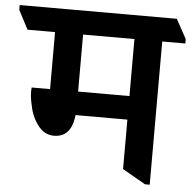

<svg xmlns="http://www.w3.org/2000/svg" viewBox="-95 -714 814 812"><g transform="rotate(5 312.0 -308.5)"><path d="M668 -581V-562H570V46H550L452 -10V-220H232Q222 -125 148 -125Q107 -125 79.5 -162Q52 -199 44 -244Q36 -276 36 -302Q36 -314 37 -320H115V-562H-2L-44 -643V-663H623ZM452 -320V-562H234V-320Z"/></g></svg>

Font: Martel ExtraBold
Style: Regular
Weight: 800
Designer: Dan Reynolds
Foundry: Dan Reynolds
Version: Version 1.001; ttfautohint (v1.1) -l 5 -r 5 -G 72 -x 0 -D la